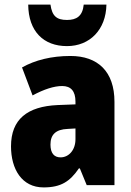

<svg xmlns="http://www.w3.org/2000/svg" viewBox="-20 -807 573 837"><path d="M444 -787H345C340 -736 313 -720 272 -720C227 -720 207 -737 200 -787H103C104 -670 170 -606 272 -606C371 -606 442 -677 444 -787ZM287 -563C204 -563 133 -545 76 -513L122 -391C172 -418 216 -432 251 -432C289 -432 309 -410 309 -364V-352L231 -349C99 -343 28 -287 28 -169C28 -70 75 10 170 10C246 10 285 -16 324 -73H328L358 0H479V-363C479 -496 406 -563 287 -563ZM275 -245 309 -247V-200C309 -153 280 -121 244 -121C216 -121 200 -139 200 -177C200 -220 223 -243 275 -245Z"/></svg>

Font: Noto Sans Khmer Condensed Black
Style: Regular
Weight: 900
Width: 3
Designer: Danh Hong and the Monotype Design Team
Foundry: Monotype Imaging Inc.
Version: Version 2.004